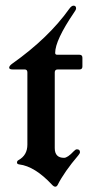

<svg xmlns="http://www.w3.org/2000/svg" viewBox="-20 -666 339 695"><path d="M24.9 -436Q155.8 -528.8 230.5 -633.8Q238.8 -645.5 246.1 -645.5Q255.4 -645.5 255.4 -635.7Q255.4 -630.4 248 -620.6Q179.7 -520 179.7 -474.6Q179.7 -467.8 187 -467.8H267.6Q278.3 -467.8 278.3 -457V-425.3Q278.3 -414.6 267.6 -414.6H189Q178.2 -414.6 178.2 -403.8V-129.9Q178.2 -94.7 211.9 -94.7Q224.6 -94.7 247.1 -118.7Q253.4 -125.5 258.3 -125.5Q269.5 -125.5 269.5 -115.2Q269.5 -110.8 263.7 -104Q212.9 -44.4 189 2.9Q185.5 9.8 180.2 9.8Q174.8 9.8 168.5 2.9Q106 -64 49.8 -70.8Q41.5 -71.8 41.5 -77.6Q41.5 -83.5 46.9 -86.4Q79.1 -104 79.1 -142.6V-403.8Q79.1 -414.6 69.3 -414.6H25.9Q13.2 -414.6 13.2 -421.1Q13.2 -427.7 24.9 -436Z"/></svg>

Font: UnifrakturMaguntia21
Style: Book
Weight: 400
Designer: j. 'mach' wust, Gerrit Ansmann, Georg Duffner, based on a font by Peter Wiegel, original typeface by Carl Albert Fahrenw
Version: Version 2017-03-19